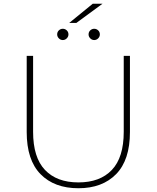

<svg xmlns="http://www.w3.org/2000/svg" viewBox="-20 -997 833 1021"><path d="M397 4Q269 4 195.5 -71Q122 -146 122 -295V-700H156V-296Q156 -160 219 -93.5Q282 -27 397 -27Q512 -27 575 -93.5Q638 -160 638 -296V-700H671V-295Q671 -146 597.5 -71Q524 4 397 4ZM481 -784Q469 -784 460 -793Q451 -802 451 -814Q451 -827 460 -835.5Q469 -844 481 -844Q493 -844 502 -835.5Q511 -827 511 -814Q511 -802 502 -793Q493 -784 481 -784ZM314 -784Q302 -784 293 -793Q284 -802 284 -814Q284 -827 293 -835.5Q302 -844 314 -844Q326 -844 335 -835.5Q344 -827 344 -814Q344 -802 335 -793Q326 -784 314 -784ZM348 -875 473 -977H525L386 -875Z"/></svg>

Font: Montserrat Thin ExtraLight
Style: Regular
Weight: 250
Version: Version 9.000